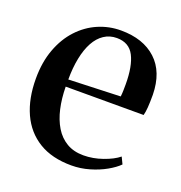

<svg xmlns="http://www.w3.org/2000/svg" viewBox="-104 -618 679 720"><g transform="rotate(20 236.0 -258.0)"><path d="M256.5 11.5Q179 11.5 126.5 -20.5Q74 -52.5 47.2 -111.2Q20.5 -170 20.5 -249.5Q20.5 -315.5 39.8 -367.2Q59 -419 92.5 -455Q126 -491 169 -509.5Q212 -528 259.5 -528Q348.5 -528 400.2 -480.2Q452 -432.5 453.5 -342Q453.5 -311 452 -291.2Q450.5 -271.5 447 -259H136Q136.5 -212 145.5 -172.2Q154.5 -132.5 172.5 -102.8Q190.5 -73 218.8 -56.2Q247 -39.5 286 -39.5Q324 -39.5 362.5 -53Q401 -66.5 423 -84.5L436 -57.5Q419 -40.5 391 -24.8Q363 -9 328 1.2Q293 11.5 256.5 11.5ZM136 -287.5 342.5 -295Q344 -307.5 344.2 -319.5Q344.5 -331.5 344.5 -344Q344.5 -416.5 324 -456.2Q303.5 -496 254.5 -496Q226 -496 203.8 -481.2Q181.5 -466.5 166.5 -439Q151.5 -411.5 143.8 -373Q136 -334.5 136 -287.5Z"/></g></svg>

Font: Merriweather 120pt Medium
Style: Regular
Weight: 500
Version: Version 2.100